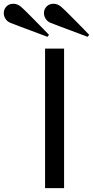

<svg xmlns="http://www.w3.org/2000/svg" viewBox="-151 -981 485 1001"><path d="M0 0ZM183.1 0H84V-727.5H183.1ZM169.4 -944.3Q177.7 -937.5 213.9 -901.4Q250 -865.2 282.2 -832.5L314 -799.3L305.7 -789.1L260.3 -806.2Q214.8 -823.2 166.5 -841.3Q118.2 -859.4 112.8 -861.8Q95.7 -869.1 86.9 -883.3Q78.1 -897.5 78.1 -912.6Q78.1 -932.6 91.8 -947Q105.5 -961.4 128.4 -961.4Q149.9 -961.4 169.4 -944.3ZM-40 -944.3Q-31.7 -937.5 4.4 -901.4Q40.5 -865.2 72.3 -832.5L104.5 -799.3L96.2 -789.1L50.8 -806.2Q5.4 -823.2 -43 -841.3Q-91.3 -859.4 -96.7 -861.8Q-113.8 -869.1 -122.6 -883.3Q-131.3 -897.5 -131.3 -912.6Q-131.3 -932.6 -117.7 -947Q-104 -961.4 -81.1 -961.4Q-59.6 -961.4 -40 -944.3Z"/></svg>

Font: Coda
Style: Regular
Weight: 400
Designer: vernon adams
Foundry: vernon adams
Version: Version 2.001; ttfautohint (v0.8) -r 50 -G 200 -x